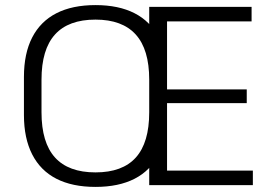

<svg xmlns="http://www.w3.org/2000/svg" viewBox="-20 -727 1062 754"><path d="M355 7Q264 7 201.5 -25Q139 -57 106.5 -120.5Q74 -184 74 -275V-425Q74 -517 106.5 -580Q139 -643 201.5 -675Q264 -707 355 -707Q446 -707 508.5 -675Q571 -643 603 -580Q635 -517 635 -425V-275Q635 -184 603 -120.5Q571 -57 508.5 -25Q446 7 355 7ZM355 -50Q461 -50 513.5 -108.5Q566 -167 566 -286V-414Q566 -533 513 -591.5Q460 -650 355 -650Q249 -650 196 -591.5Q143 -533 143 -414V-286Q143 -167 196 -108.5Q249 -50 355 -50ZM620 -57H973V0H566V-700H968V-643H620L636 -688V-349L620 -376H949V-322H620L636 -349V-12Z"/></svg>

Font: Pathway Extreme 28pt Light
Style: Regular
Weight: 300
Designer: Eduardo Rodriguez Tunni
Foundry: Eduardo Rodriguez Tunni
Version: Version 1.001;gftools[0.9.26]